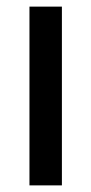

<svg xmlns="http://www.w3.org/2000/svg" viewBox="-20 -560 276 580"><path d="M167 0H69V-540H167Z"/></svg>

Font: Noto Sans Myanmar Condensed Medium
Style: Regular
Weight: 500
Width: 3
Designer: Monotype Design Team
Foundry: Monotype Imaging Inc.
Version: Version 2.107; ttfautohint (v1.8.4.7-5d5b)